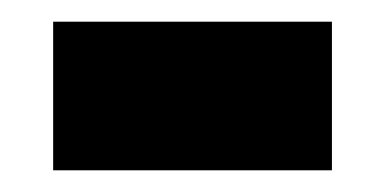

<svg xmlns="http://www.w3.org/2000/svg" viewBox="-20 -601 354 177"><path d="M29 -444H286V-581H29Z"/></svg>

Font: Noto Sans Khmer UI ExtraCondensed ExtraBold
Style: Regular
Weight: 800
Width: 2
Designer: Danh Hong and the Monotype Design Team
Foundry: Monotype Imaging Inc.
Version: Version 2.002